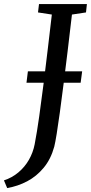

<svg xmlns="http://www.w3.org/2000/svg" viewBox="-110 -763 450 950"><path d="M-74.5 167.5 -90.5 129.5Q-50.5 116.5 -19 90Q12.5 63.5 33 27.8Q53.5 -8 61.5 -49Q73 -109 84 -186.8Q95 -264.5 105.8 -350.5Q116.5 -436.5 126.8 -523.8Q137 -611 146.5 -691L78 -701.5L83 -743H320L315.5 -701.5L246 -691Q235 -596.5 224.5 -509Q214 -421.5 204.2 -344.8Q194.5 -268 186 -206Q177.5 -144 170.5 -100.8Q163.5 -57.5 158.5 -37.5Q141.5 24.5 106.2 67Q71 109.5 24.5 134Q-22 158.5 -74.5 167.5ZM21 -353.5 28 -410H296.5L289 -353.5Z"/></svg>

Font: Merriweather 24pt SemiCondensed
Style: Italic
Weight: 400
Width: 4
Italic angle: -7.8°
Designer: Eben Sorkin
Foundry: Eben Sorkin
Version: Version 2.101